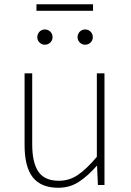

<svg xmlns="http://www.w3.org/2000/svg" viewBox="-20 -873 617 906"><path d="M255 13Q174 13 135 -36Q96 -85 96 -188V-527H132V-192Q132 -105 161.5 -62.5Q191 -20 258 -20Q307 -20 347.5 -47.5Q388 -75 437 -133V-527H473V0H442L438 -90H436Q396 -44 353 -15.5Q310 13 255 13ZM191 -662Q177 -662 166.5 -672.5Q156 -683 156 -697Q156 -713 166.5 -723.5Q177 -734 191 -734Q207 -734 217.5 -723.5Q228 -713 228 -697Q228 -683 217.5 -672.5Q207 -662 191 -662ZM152 -822V-853H419V-822ZM382 -662Q367 -662 356.5 -672.5Q346 -683 346 -697Q346 -713 356.5 -723.5Q367 -734 382 -734Q397 -734 407.5 -723.5Q418 -713 418 -697Q418 -683 407.5 -672.5Q397 -662 382 -662Z"/></svg>

Font: Source Han Sans SC ExtraLight
Style: Regular
Weight: 250
Designer: Ryoko NISHIZUKA 西塚涼子 (kana, bopomofo & ideographs); Paul D. Hunt (Latin, Greek & Cyrillic); Sandoll Communications 산돌커뮤니
Foundry: Adobe
Version: Version 2.004;hotconv 1.0.118;makeotfexe 2.5.65603